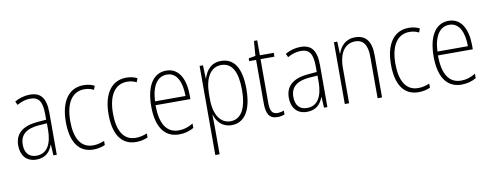

<svg xmlns="http://www.w3.org/2000/svg" viewBox="-70 -1021 4145 1619"><g transform="rotate(-10 2002.5 -211.5)"><path d="M210 -539C165 -539 119 -526 80 -503L94 -472C136 -496 174 -505 208 -505C279 -505 310 -466 310 -353V-307L237 -301C111 -291 40 -238 40 -133C40 -54 82 10 172 10C254 10 291 -38 311 -92H313L318 0H347V-357C347 -486 305 -539 210 -539ZM240 -271 311 -276V-218C310 -101 270 -22 178 -22C115 -22 79 -62 79 -133C79 -219 133 -262 240 -271Z M660 10C696 10 733 2 760 -11V-46C730 -33 696 -25 663 -25C554 -25 508 -120 508 -260C508 -418 569 -504 671 -504C698 -504 726 -498 751 -485L763 -518C736 -532 706 -539 670 -539C545 -539 470 -437 470 -259C470 -93 531 10 660 10Z M1026 10C1062 10 1099 2 1126 -11V-46C1096 -33 1062 -25 1029 -25C920 -25 874 -120 874 -260C874 -418 935 -504 1037 -504C1064 -504 1092 -498 1117 -485L1129 -518C1102 -532 1072 -539 1036 -539C911 -539 836 -437 836 -259C836 -93 897 10 1026 10Z M1378 -539C1260 -539 1202 -427 1202 -263C1202 -98 1262 10 1394 10C1443 10 1483 -2 1520 -23V-61C1476 -35 1440 -24 1396 -24C1292 -24 1239 -110 1240 -267H1538V-300C1538 -428 1493 -539 1378 -539ZM1378 -505C1465 -505 1502 -415 1502 -300H1241C1248 -437 1299 -505 1378 -505Z M1847 -539C1761 -539 1719 -481 1698 -416H1696L1692 -529H1663V234H1700V-16C1700 -48 1699 -79 1698 -102H1701C1719 -45 1762 10 1844 10C1951 10 2018 -82 2018 -270C2018 -450 1958 -539 1847 -539ZM1843 -505C1936 -505 1980 -422 1980 -269C1980 -95 1922 -24 1840 -24C1755 -24 1700 -103 1700 -239V-284C1701 -417 1751 -505 1843 -505Z M2242 -24C2193 -24 2179 -57 2179 -124V-496H2298V-529H2179V-657H2151L2141 -530L2082 -520V-496H2141V-124C2141 -36 2165 10 2236 10C2262 10 2281 5 2297 -2V-35C2283 -29 2263 -24 2242 -24Z M2527 -539C2482 -539 2436 -526 2397 -503L2411 -472C2453 -496 2491 -505 2525 -505C2596 -505 2627 -466 2627 -353V-307L2554 -301C2428 -291 2357 -238 2357 -133C2357 -54 2399 10 2489 10C2571 10 2608 -38 2628 -92H2630L2635 0H2664V-357C2664 -486 2622 -539 2527 -539ZM2557 -271 2628 -276V-218C2627 -101 2587 -22 2495 -22C2432 -22 2396 -62 2396 -133C2396 -219 2450 -262 2557 -271Z M2995 -539C2912 -539 2867 -484 2848 -425H2846L2842 -529H2813V0H2850V-302C2850 -439 2908 -505 2991 -505C3056 -505 3094 -461 3094 -356V0H3132V-365C3132 -485 3083 -539 2995 -539Z M3444 10C3480 10 3517 2 3544 -11V-46C3514 -33 3480 -25 3447 -25C3338 -25 3292 -120 3292 -260C3292 -418 3353 -504 3455 -504C3482 -504 3510 -498 3535 -485L3547 -518C3520 -532 3490 -539 3454 -539C3329 -539 3254 -437 3254 -259C3254 -93 3315 10 3444 10Z M3796 -539C3678 -539 3620 -427 3620 -263C3620 -98 3680 10 3812 10C3861 10 3901 -2 3938 -23V-61C3894 -35 3858 -24 3814 -24C3710 -24 3657 -110 3658 -267H3956V-300C3956 -428 3911 -539 3796 -539ZM3796 -505C3883 -505 3920 -415 3920 -300H3659C3666 -437 3717 -505 3796 -505Z"/></g></svg>

Font: Noto Sans Arabic UI Cn XLt
Style: Regular
Weight: 200
Width: 3
Designer: Monotype Design Team, Nadine Chahine and Nizar Qandah
Foundry: Monotype Imaging Inc.
Version: Version 2.010